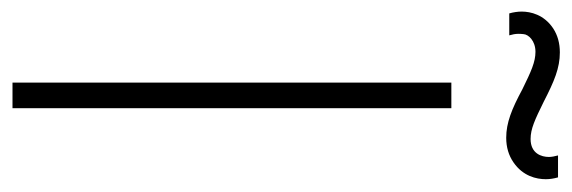

<svg xmlns="http://www.w3.org/2000/svg" viewBox="-368 -606 938 315"><g transform="rotate(90 101.5 -449.0)"><path d="M170.5 -810C186 -810 199.5 -814 211 -822C233.5 -837.5 238.5 -859.5 238.5 -875C238.5 -881.5 237.5 -888 235.5 -895H199.5C201 -889.5 202 -884.5 202 -880C202 -868 196.5 -850 172.5 -850C156 -850 141 -857 111.5 -871.5C77.5 -889 56 -898 30.5 -898C15.5 -898 2.5 -894.5 -9 -887C-31.5 -872 -36.5 -850 -36.5 -835.5C-36.5 -829 -35.5 -822 -33.5 -815H2.5C1 -820 0 -825 0 -830C0 -831.5 0 -834.5 0.5 -838.5C1 -846.5 11.5 -858 29.5 -858C46 -858 61.5 -851 91 -836.5C123.5 -819 146 -810 170.5 -810ZM122 0V-720H80V0Z"/></g></svg>

Font: Vela Sans ExtLt
Style: Regular
Weight: 200
Designer: Principal design: Mikhail Sharanda - project Manrope.
Design modification: Ravid Balaliev
Foundry: Mikhail Sharanda
Version: Version 1.001